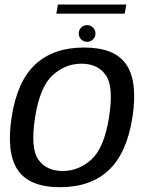

<svg xmlns="http://www.w3.org/2000/svg" viewBox="-20 -804 641 829"><path d="M239.2 4.2Q371.5 4.2 449.6 -69.4Q527.6 -142.9 551.9 -297.8Q575.5 -451.3 525.5 -525.1Q475.6 -598.8 343.4 -598.8Q210.6 -598.8 132.3 -525.8Q54 -452.9 30.2 -297.8Q6.6 -144.5 56.6 -70.1Q106.5 4.2 239.2 4.2ZM250.2 -65.7Q180.8 -65.7 145.7 -114.8Q110.7 -163.9 131.4 -297.3Q152.6 -430.1 207.6 -479.5Q262.5 -529 331.9 -529Q401.6 -529 436.6 -479.9Q471.7 -430.9 450.7 -297.3Q429.5 -164.7 374.6 -115.2Q319.6 -65.7 250.2 -65.7ZM355.9 -623.3Q371.2 -623.3 381.7 -634.1Q392.2 -644.9 392.2 -659.7Q392.2 -674.5 381.6 -685Q370.9 -695.5 356.4 -695.5Q341.3 -695.5 330.6 -685Q320 -674.5 320 -659.7Q320 -644.6 330.5 -633.9Q341 -623.3 355.9 -623.3ZM223.1 -744.9H518.4L525.4 -784.4H230.3Z"/></svg>

Font: Anybody Thin
Style: Italic
Weight: 100
Italic angle: -10°
Designer: Tyler Finck
Foundry: Etcetera Type Company
Version: Version 1.114;gftools[0.9.25]